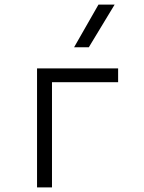

<svg xmlns="http://www.w3.org/2000/svg" viewBox="-20 -815 626 835"><path d="M141.1 0V-517.6H493.7V-457.5H206.1V0ZM302.2 -609.4 408.2 -794.9H478.5L366.2 -609.4Z"/></svg>

Font: Cascadia Mono PL Light
Style: Regular
Weight: 300
Monospace: yes
Designer: Aaron Bell
Foundry: Saja Typeworks
Version: Version 2404.023; ttfautohint (v1.8.4)